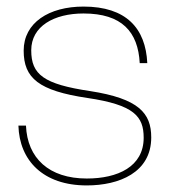

<svg xmlns="http://www.w3.org/2000/svg" viewBox="-20 -552 516 584"><path d="M244 12C342 12 440 -27 440 -134C440 -208 402 -252 254 -275C113 -296 75 -325 75 -399C75 -472 144 -511 234 -511C351 -511 400 -455 405 -360H428C423 -466 364 -532 234 -532C129 -532 52 -483 52 -398C52 -314 98 -276 246 -254C388 -233 417 -198 417 -133C417 -45 338 -9 244 -9C129 -9 63 -71 59 -170H36C39 -64 111 12 244 12Z"/></svg>

Font: Aspekta 50
Style: Regular
Weight: 50
Designer: Ivo Dolenc
Version: Version 2.000